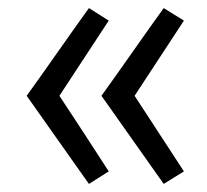

<svg xmlns="http://www.w3.org/2000/svg" viewBox="-20 -546 511 475"><path d="M435 -122C418 -112 402 -101 385 -91L231 -309C283 -381 333 -454 385 -526C402 -516 418 -505 435 -495L313 -309ZM249 -122C233 -112 216 -101 200 -91L46 -309C98 -381 148 -454 200 -526C216 -516 233 -505 249 -495L127 -309C168 -247 209 -184 249 -122Z"/></svg>

Font: Repo Regular
Style: Regular
Weight: 400
Designer: Stefan Peev
Foundry: Context Ltd
Version: Version 1.502